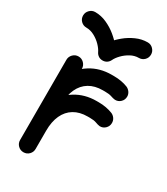

<svg xmlns="http://www.w3.org/2000/svg" viewBox="-184 -818 781 900"><g transform="rotate(30 206.5 -368.0)"><path d="M137 -41.2Q137 -23.8 124.8 -11.5Q112.5 0.8 95 0.8Q77.5 0.8 65.2 -11.5Q53 -23.8 53 -41.2V-475.8Q53 -492.2 65.2 -504.9Q77.5 -517.5 95 -517.5Q112.5 -517.5 124.8 -504.9Q137 -492.2 137 -475.8ZM137 -281.8Q137 -264.2 124.8 -252Q112.5 -239.8 95 -239.8Q77.5 -239.8 65.2 -252Q53 -264.2 53 -281.8Q53 -350.8 81.2 -404.9Q109.5 -459 159 -489.9Q208.5 -520.8 272.5 -520.8H284.2Q305 -520.8 324.2 -517.4Q343.5 -514 360.2 -507.2Q371.2 -502.2 378.8 -491.6Q386.2 -481 386.2 -468.5Q386.2 -450.5 373.6 -438.4Q361 -426.2 343.5 -426.8Q332.5 -428 319.8 -432.5Q307 -437 284.2 -437H272.5Q229.8 -437 199.4 -418.8Q169 -400.5 153 -365.9Q137 -331.2 137 -281.8ZM137 -140.2Q137 -122.8 124.8 -110.6Q112.5 -98.5 95 -98.5Q77.5 -98.5 65.2 -110.6Q53 -122.8 53 -140.2Q53 -208.5 81.2 -262.6Q109.5 -316.8 159 -347.8Q208.5 -378.8 272.5 -378.8H284.2Q325.2 -378.8 360.2 -365Q371.2 -360.2 378.8 -349.6Q386.2 -339 386.2 -325.5Q386.2 -307.8 373.6 -295.5Q361 -283.2 343.5 -283.8Q332.5 -285.2 319.8 -290.1Q307 -295 284.2 -295H272.5Q229.8 -295 199.4 -276.8Q169 -258.5 153 -223.8Q137 -189 137 -140.2ZM164.2 -580.2Q156.8 -596 140.6 -612.8Q124.5 -629.5 103 -641.1Q81.5 -652.8 58.8 -652.8Q41.2 -652.8 29 -665Q16.8 -677.2 16.8 -694.8Q16.8 -711.5 29 -724.1Q41.2 -736.8 58.8 -736.8Q91 -736.8 120.9 -723.2Q150.8 -709.8 175.2 -689.8Q199.8 -669.8 215.2 -649.5H186.2Q202.2 -669.8 226.4 -689.8Q250.5 -709.8 280.5 -723.2Q310.5 -736.8 342.8 -736.8Q360.2 -736.8 372.4 -724.1Q384.5 -711.5 384.5 -694.8Q384.5 -677.2 372.4 -665Q360.2 -652.8 342.8 -652.8Q319.8 -652.8 298.6 -641.1Q277.5 -629.5 261.4 -612.8Q245.2 -596 238 -580.2Q233.2 -570.2 223.8 -563.8Q214.2 -557.2 200.8 -557.2Q187.8 -557.2 178.4 -563.8Q169 -570.2 164.2 -580.2Z"/></g></svg>

Font: Libertine-Super Thin
Style: Regular
Weight: 100
Designer: Bastien Sozeau
Foundry: NBR — Bastien Sozeau
Version: Version 2.003;gftools[0.9.33]